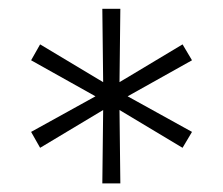

<svg xmlns="http://www.w3.org/2000/svg" viewBox="-20 -727 507 437"><path d="M212.9 -309.6 214.8 -476.6 71.3 -390.6 50.8 -426.8 197.3 -507.8 50.8 -589.8 71.3 -626 214.8 -540 212.9 -707H253.9L252 -540L395.5 -626L417 -589.8L270.5 -507.8L417 -426.8L395.5 -390.6L252 -476.6L253.9 -309.6Z"/></svg>

Font: Pretendard ExtraLight
Style: Regular
Weight: 200
Designer: Base glyphs from Inter by Rasmus Andersson; Hangeul glyphs from Noto Sans CJK(Source Han Sans) by Jang Soo-young and Kan
Foundry: Kil Hyung-jin
Version: Version 1.309